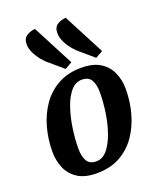

<svg xmlns="http://www.w3.org/2000/svg" viewBox="-151 -898 838 1010"><g transform="rotate(-20 268.5 -392.5)"><path d="M216 20Q148 20 108 -6.5Q68 -33 50.5 -75.5Q33 -118 33 -165Q33 -235 51 -300.5Q69 -366 105 -417.5Q141 -469 196 -499.5Q251 -530 326 -530Q394 -530 434 -503.5Q474 -477 491.5 -435Q509 -393 509 -346Q509 -276 491 -210.5Q473 -145 437 -93Q401 -41 346 -10.5Q291 20 216 20ZM234 -40Q270 -40 296.5 -72.5Q323 -105 340.5 -156Q358 -207 366.5 -265.5Q375 -324 375 -376Q375 -417 360.5 -443.5Q346 -470 308 -470Q271 -470 244.5 -438Q218 -406 201 -355Q184 -304 175.5 -245.5Q167 -187 167 -134Q167 -93 181.5 -66.5Q196 -40 234 -40ZM419 -552 350 -611Q332 -625 313.5 -647Q295 -669 283 -694.5Q271 -720 271 -743Q271 -776 291.5 -789.5Q312 -803 340 -805L460 -575ZM248 -552 179 -611Q160 -625 142 -647Q124 -669 111.5 -694.5Q99 -720 99 -743Q99 -776 120 -789.5Q141 -803 168 -805L288 -575Z"/></g></svg>

Font: Sansita Swashed Medium
Style: Regular
Weight: 500
Designer: Pablo Cosgaya
Foundry: Omnibus-Type
Version: Version 1.003; ttfautohint (v1.8.3)